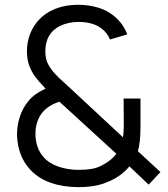

<svg xmlns="http://www.w3.org/2000/svg" viewBox="-20 -754 692 789"><path d="M301.7 15Q239.5 15 188.8 -2.8Q138 -20.5 104.3 -56.7Q78.2 -84.8 64.8 -120.4Q51.5 -156 50 -197Q49.3 -236.3 61.2 -273.5Q73.2 -310.7 97 -339Q121.5 -369.3 167.3 -389.7Q139.5 -418.5 123.6 -440.4Q107.7 -462.3 99.2 -487.2Q90.7 -512 90.7 -543.3Q90.7 -580.3 103.4 -613.8Q116.2 -647.2 140.2 -672.8Q164.2 -698.5 197 -713.3Q243.2 -734.3 302.3 -734.3Q344.7 -734.3 383.1 -722.7Q421.5 -711 448.7 -688Q467 -673.5 481 -653.8Q495 -634.2 503 -612.7L432 -591.7Q421.3 -618.7 397 -637Q378.7 -651 354.5 -657.5Q330.3 -664 303.7 -664Q261.2 -664 226.3 -647.3Q196.5 -632.5 181.4 -606.2Q166.3 -579.8 166.3 -544Q166.3 -515 175.2 -495.4Q184.2 -475.8 205.7 -451Q217.2 -437.8 247.7 -410.7L257.7 -401.7L485.3 -190Q487.3 -203.3 488 -216.4Q488.7 -229.5 488.7 -243.7L488 -349H557.3V-238.7Q557.3 -200 554.6 -175Q551.8 -150 546.7 -132.7L639.3 -47L591 4.7L511.7 -70.3Q495.3 -49.7 470.7 -32.4Q446 -15.2 419.7 -5.3Q373.3 15 301.7 15ZM302.3 -56Q333.3 -56 355.8 -59.8Q378.3 -63.7 398 -74Q421.2 -86.3 434.4 -97.3Q447.7 -108.3 457.7 -121.2L458.3 -122L224.3 -336Q179.7 -322.2 154 -291.7Q139.5 -273.5 132.2 -250Q125 -226.5 125.7 -200.3Q126.3 -173 134.7 -149.6Q143 -126.2 159.3 -108.3Q181.8 -82.2 220.6 -69.1Q259.3 -56 302.3 -56Z"/></svg>

Font: Manrope
Style: Regular
Weight: 400
Designer: Mikhail Sharanda
Foundry: Mikhail Sharanda
Version: Version 4.503